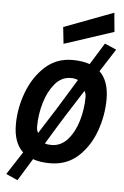

<svg xmlns="http://www.w3.org/2000/svg" viewBox="-59 -804 614 954"><g transform="rotate(5 248.5 -326.5)"><path d="M65 109 7 83 81 -31Q33 -76 33 -166Q33 -248 63 -327.5Q93 -407 149.5 -458.5Q206 -510 286 -510Q335 -510 372 -497L439 -605L497 -580L424 -466Q471 -421 471 -330Q471 -250 443 -171.5Q415 -93 358.5 -41Q302 11 218 11Q168 11 133 -2ZM147 -134 229 -263 321 -413Q306 -420 286 -420Q239 -420 206.5 -381.5Q174 -343 156.5 -284.5Q139 -226 139 -165Q139 -145 147 -134ZM218 -80Q265 -80 298.5 -118Q332 -156 349 -214Q366 -272 366 -332Q366 -349 358 -362L316 -296Q274 -231 241 -177L185 -85Q196 -80 218 -80ZM234 -586 225 -669 472 -762 481 -667Z"/></g></svg>

Font: Storia Sans SemiBold
Style: Italic
Weight: 600
Italic angle: -13°
Designer: Campivisivi
Foundry: Accademia di Belle Arti di Urbino and students of MA course of Visual design
Version: Version 60.001;May 25, 2020;FontCreator 12.0.0.2522 64-bit